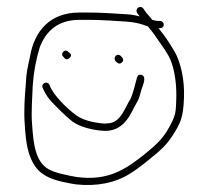

<svg xmlns="http://www.w3.org/2000/svg" viewBox="-20 -486 597 551"><path d="M405 -410 425 -384C440 -361 447 -354 463 -327C479 -299 487 -252 486 -206C485 -166 484 -158 473 -135C451 -91 434 -75 392 -41C340 0 290 34 200 22C172 17 141 11 120 0C81 -22 76 -73 72 -130C69 -165 73 -210 74 -242C77 -282 84 -317 94 -350C111 -395 145 -429 207 -429H236C272 -429 311 -426 343 -424C369 -422 384 -418 405 -410ZM450 -415C450 -421 445 -426 439 -426H433C429 -426 424 -427 417 -429C411 -436 406 -443 400 -449L391 -462C381 -473 366 -460 374 -448L381 -439C369 -442 360 -444 344 -445C312 -447 272 -450 236 -450H207C123 -450 78 -396 66 -323C60 -296 55 -276 54 -244C51 -211 48 -165 51 -129C54 -80 59 -41 80 -10C103 25 147 35 197 43C258 50 312 38 350 14C364 6 382 -7 404 -25C440 -54 455 -66 476 -98C498 -133 506 -148 508 -206C510 -256 499 -307 481 -338C463 -368 455 -380 435 -405H439C445 -405 450 -409 450 -415ZM102 -235C109 -220 111 -214 127 -195C144 -177 170 -151 187 -138C207 -123 239 -114 271 -111C327 -105 349 -145 366 -180L374 -194C380 -205 382 -215 386 -229C390 -241 402 -267 386 -271C379 -273 375 -270 373 -263C368 -244 362 -219 355 -203C339 -179 327 -132 288 -132C283 -131 278 -131 272 -132C244 -135 217 -142 199 -155C175 -172 133 -212 122 -242C117 -255 98 -248 102 -235ZM312 -310C317 -305 323 -300 330 -307C337 -314 332 -320 327 -325C316 -336 303 -321 312 -310ZM162 -323C166 -317 172 -312 180 -320C188 -328 182 -333 176 -337C167 -348 151 -332 162 -323Z"/></svg>

Font: Be Happy
Style: Regular
Weight: 500
Designer: Mew Too
Foundry: Cannot Into Space Fonts
Version: Version 0.9977